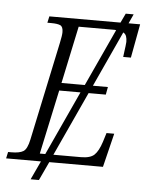

<svg xmlns="http://www.w3.org/2000/svg" viewBox="-76 -806 714 944"><g transform="rotate(5 281.5 -334.0)"><path d="M-18 0 -11 -32H6Q45 -32 64 -43.5Q83 -55 93 -103L196 -589Q204 -626 204 -642Q204 -669 190 -675.5Q176 -682 145 -682H126L133 -714H484L506 -760H545L524 -714H581L550 -547H512Q513 -555 515 -570.5Q517 -586 519 -601Q521 -616 521 -622Q521 -638 517 -649.5Q513 -661 502 -667L376 -393H450L443 -355H358L212 -38H348Q394 -38 414 -57Q434 -76 449 -122L463 -167H501L460 0H195L152 92H111L154 0ZM221 -393H336L466 -675L459 -676H281ZM145 -38H172L318 -355H213Z"/></g></svg>

Font: Noto Serif SemiCondensed Light
Style: Italic
Weight: 300
Width: 4
Italic angle: -12°
Designer: Monotype Design Team
Foundry: Monotype Imaging Inc.
Version: Version 2.013; ttfautohint (v1.8.4.7-5d5b)